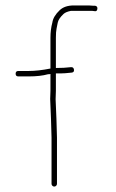

<svg xmlns="http://www.w3.org/2000/svg" viewBox="-20 -703 427 706"><path d="M47.5 -422H85.5C114.2 -422 137.8 -424.7 156.5 -430C160.5 -430 163.5 -430.3 165.5 -431V-369C165.5 -359.7 165.2 -349.7 164.5 -339L167.5 -266L169.5 -197V-27C169.5 -24.3 170.5 -22 172.5 -20C174.5 -18 176.8 -17 179.5 -17C182.2 -17 184.5 -18 186.5 -20C188.5 -22 189.5 -24.3 189.5 -27V-197L187.5 -266L184.5 -338C185.2 -349.3 185.5 -359.7 185.5 -369V-433H202C211.7 -433 225.5 -434 243.5 -436C250.2 -436.7 253 -440.3 252 -447C251 -453.7 247.2 -456.7 240.5 -456C224.5 -454 206.2 -453 185.5 -453V-564C185.5 -578.9 186.3 -590.2 188 -598C189 -602.7 190.4 -609.9 192.3 -619.6C194.2 -629.4 201.3 -640.1 213.6 -651.6C219 -656.7 228 -660.5 240.5 -663H319.5L327.5 -662C333.5 -660.7 337 -663.3 338 -670C339 -676.7 336.2 -680.7 329.5 -682H321.5C316.2 -682.7 311.2 -683 306.5 -683H251.5C229.2 -683 211.9 -677.2 199.5 -665.5C183.7 -650.6 174.7 -635.4 172.5 -620C167.8 -602.9 165.5 -584.2 165.5 -564V-451C135.5 -445 108.8 -442 85.5 -442H47.5C40.8 -442 37.5 -438.7 37.5 -432C37.5 -425.3 40.8 -422 47.5 -422Z"/></svg>

Font: Proton
Style: RgCnd
Weight: 500
Version: Version 1.017